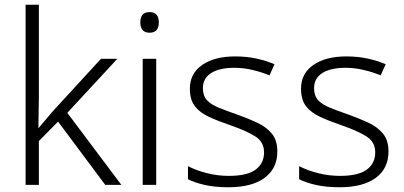

<svg xmlns="http://www.w3.org/2000/svg" viewBox="-20 -780 1705 810"><path d="M144 -374Q144 -342 143 -307.5Q142 -273 142 -240H143Q156 -255 172.5 -275Q189 -295 204 -312L406 -532H475L264 -304L492 0H424L225 -267L144 -185V0H88V-760H144Z M611 -729Q650 -729 650 -686Q650 -642 611 -642Q572 -642 572 -686Q572 -729 611 -729ZM639 -532V0H582V-532Z M1150 -141Q1150 -69 1096 -29.5Q1042 10 944 10Q888 10 845 0.5Q802 -9 773 -24V-79Q808 -61 853 -49.5Q898 -38 945 -38Q1023 -38 1058.5 -64.5Q1094 -91 1094 -137Q1094 -181 1057 -204.5Q1020 -228 948 -253Q898 -270 860.5 -287.5Q823 -305 802 -332Q781 -359 781 -406Q781 -470 833 -506Q885 -542 972 -542Q1020 -542 1061.5 -533Q1103 -524 1138 -509L1117 -462Q1086 -475 1047 -484.5Q1008 -494 969 -494Q906 -494 871 -472Q836 -450 836 -408Q836 -376 853 -357.5Q870 -339 902 -326Q934 -313 980 -297Q1028 -280 1066 -262Q1104 -244 1127 -216Q1150 -188 1150 -141Z M1619 -141Q1619 -69 1565 -29.5Q1511 10 1413 10Q1357 10 1314 0.5Q1271 -9 1242 -24V-79Q1277 -61 1322 -49.5Q1367 -38 1414 -38Q1492 -38 1527.5 -64.5Q1563 -91 1563 -137Q1563 -181 1526 -204.5Q1489 -228 1417 -253Q1367 -270 1329.5 -287.5Q1292 -305 1271 -332Q1250 -359 1250 -406Q1250 -470 1302 -506Q1354 -542 1441 -542Q1489 -542 1530.5 -533Q1572 -524 1607 -509L1586 -462Q1555 -475 1516 -484.5Q1477 -494 1438 -494Q1375 -494 1340 -472Q1305 -450 1305 -408Q1305 -376 1322 -357.5Q1339 -339 1371 -326Q1403 -313 1449 -297Q1497 -280 1535 -262Q1573 -244 1596 -216Q1619 -188 1619 -141Z"/></svg>

Font: Noto Sans Canadian Aboriginal Light
Style: Regular
Weight: 300
Designer: Monotype Design Team, Typotheque's Kevin King
Foundry: Monotype Imaging Inc.
Version: Version 2.004; ttfautohint (v1.8.4.7-5d5b)